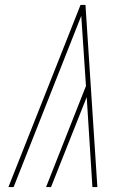

<svg xmlns="http://www.w3.org/2000/svg" viewBox="-20 -755 540 775"><path d="M373 0H353L330 -363L186 0H166L327 -408L308 -691L35 0H14L305 -735H325Z"/></svg>

Font: Iosevka Curly Thin Oblique
Style: Regular
Weight: 100
Italic angle: -9°
Monospace: yes
Designer: Belleve Invis
Foundry: Belleve Invis
Version: Version 11.1.0; ttfautohint (v1.8.3)